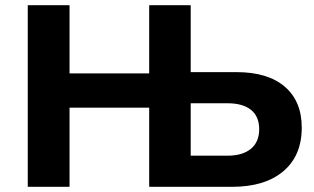

<svg xmlns="http://www.w3.org/2000/svg" viewBox="-20 -720 1211 740"><path d="M1143 -228Q1143 -120 1072 -60Q1001 0 875 0H555V-305H248V0H87V-700H248V-437H555V-700H715V-442H892Q1012 -442 1077.5 -386Q1143 -330 1143 -228ZM979 -222Q979 -271 947.5 -296.5Q916 -322 857 -322H715V-120H857Q915 -120 947 -146.5Q979 -173 979 -222Z"/></svg>

Font: APTA Sans Regular
Style: Bold Italic
Weight: 700
Version: Version 7.200